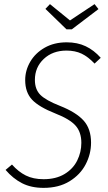

<svg xmlns="http://www.w3.org/2000/svg" viewBox="-20 -899 523 930"><path d="M468 -619 438 -591Q407 -624 375.5 -639Q344 -654 302 -654Q235 -654 192 -613.5Q149 -573 149 -512Q149 -466 175.5 -439.5Q202 -413 271 -386Q349 -355 385 -315Q421 -275 421 -208Q421 -153 395 -103Q369 -53 317 -21Q265 11 191 11Q131 11 87 -11.5Q43 -34 7 -76L38 -102Q69 -67 105 -49Q141 -31 191 -31Q251 -31 292.5 -56Q334 -81 354 -121.5Q374 -162 374 -207Q374 -259 346 -290.5Q318 -322 249 -349Q168 -381 135 -416.5Q102 -452 102 -511Q102 -558 126.5 -600Q151 -642 196.5 -668Q242 -694 303 -694Q355 -694 395 -675Q435 -656 468 -619ZM438 -879 457 -855 328 -757H302L200 -856L222 -879L319 -800Z"/></svg>

Font: Fira Sans Condensed ExtraLight
Style: Italic
Weight: 275
Width: 3
Italic angle: -8°
Designer: Carrois Corporate & Edenspiekermann AG
Foundry: Carrois Corporate GbR & Edenspiekermann AG
Version: Version 4.203